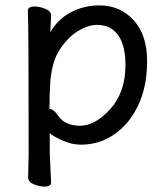

<svg xmlns="http://www.w3.org/2000/svg" viewBox="-20 -512 612 710"><path d="M444 -272Q444 -371 393 -405Q371 -420 339 -420Q307 -420 270.5 -398.5Q234 -377 203 -332Q172 -287 166 -209Q163 -167 163 -111L162 -110Q162 -109 164 -109Q178 -109 195 -84Q220 -47 276 -47Q332 -47 388 -109Q444 -171 444 -272ZM145 178Q126 178 105 169.5Q84 161 84 144L86 55Q86 -421 83 -472Q83 -488 107 -488Q126 -488 147.5 -479.5Q169 -471 169 -454L166 -393Q195 -442 243 -467Q291 -492 347 -492Q425 -492 474.5 -437Q524 -382 524 -287Q524 -193 492 -124.5Q460 -56 404.5 -16.5Q349 23 279 23Q243 23 206.5 5.5Q170 -12 164 -20V56L169 162Q169 178 145 178Z"/></svg>

Font: linja waso lili
Style: Bold
Weight: 400
Designer: Fontworks Inc.
Version: Version 1.000;August 6, 2022;FontCreator 14.0.0.2814 64-bit